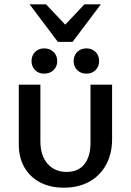

<svg xmlns="http://www.w3.org/2000/svg" viewBox="-20 -862 605 889"><path d="M275 7Q212 7 165 -18Q118 -43 92.5 -88Q67 -133 67 -193V-470H167V-209Q167 -142 200 -104Q233 -66 289 -66Q342 -66 370.5 -101.5Q399 -137 399 -200V-470H499V-217Q499 -150 471 -99Q443 -48 393 -20.5Q343 7 275 7ZM380 -521Q354 -521 337.5 -537.5Q321 -554 321 -579Q321 -605 337.5 -621.5Q354 -638 380 -638Q406 -638 422.5 -621.5Q439 -605 439 -579Q439 -554 422.5 -537.5Q406 -521 380 -521ZM184 -521Q159 -521 142.5 -537.5Q126 -554 126 -579Q126 -605 142.5 -621.5Q159 -638 184 -638Q211 -638 228 -621.5Q245 -605 245 -579Q245 -554 228 -537.5Q211 -521 184 -521ZM248 -668 266 -731 371 -842H447L316 -668ZM248 -668 117 -842H193L299 -730L316 -668Z"/></svg>

Font: Ysabeau SC SemiBold
Style: Regular
Weight: 600
Designer: Christian Thalmann (Catharsis Fonts)
Version: Version 2.001;gftools[0.9.30]; featfreeze: smcp